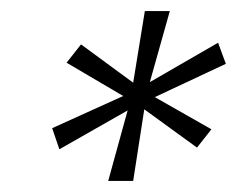

<svg xmlns="http://www.w3.org/2000/svg" viewBox="-20 -708 427 346"><path d="M175 -382 210 -509 87 -439 74 -477 202 -535 100 -595 126 -628 220 -559 241 -688H286L250 -560L373 -631L387 -593L259 -533L361 -475L335 -442L240 -511L220 -382Z"/></svg>

Font: Saira ExtraCondensed Light
Style: Italic
Weight: 300
Width: 2
Italic angle: -12°
Designer: Hector Gatti with collaboration of the Omnibus-Type team
Foundry: Omnibus-Type
Version: Version 1.101